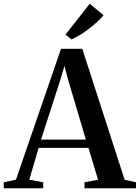

<svg xmlns="http://www.w3.org/2000/svg" viewBox="-48 -1009 749 1029"><path d="M37.5 -46 279 -747.5H393L620 -45.5L681 -32V0H405V-32L477.5 -46L426 -216.5H159L109 -46L183.5 -32V0H-28V-32ZM412 -261 315.5 -587 297.5 -656 277 -586.5 172 -261ZM335 -798 303 -823.5 433 -989 507 -927.5Q493.5 -911 473.2 -892.2Q453 -873.5 429.5 -855.5Q406 -837.5 382 -822.5Q358 -807.5 336 -798Z"/></svg>

Font: Merriweather 96pt SemiBold
Style: Regular
Weight: 600
Version: Version 2.100